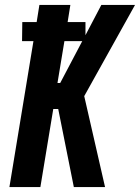

<svg xmlns="http://www.w3.org/2000/svg" viewBox="-20 -755 565 775"><path d="M18 0 115 -589H69L70 -666H128L139 -735H264L253 -666H325V-613L389 -735H525L320 -367L404 0H278L215 -315H195L143 0ZM212 -420H223L312 -589H240Z"/></svg>

Font: Iosevka Term Curly Extrabold
Style: Italic
Weight: 800
Italic angle: -9°
Designer: Belleve Invis
Foundry: Belleve Invis
Version: Version 32.3.0